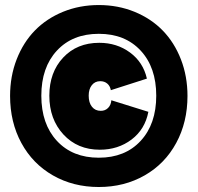

<svg xmlns="http://www.w3.org/2000/svg" viewBox="-20 -686 784 762"><path d="M20 -305.2Q20 -383.3 46.1 -450.4Q72.3 -517.6 118.4 -564.9Q164.6 -612.3 230.2 -639.2Q295.9 -666 372.1 -666Q448.2 -666 513.9 -639.2Q579.6 -612.3 625.7 -564.9Q671.9 -517.6 698 -450.4Q724.1 -383.3 724.1 -305.2Q724.1 -201.2 679.4 -118.7Q634.8 -36.1 554.2 10Q473.6 56.2 372.1 56.2Q270.5 56.2 189.9 10Q109.4 -36.1 64.7 -118.7Q20 -201.2 20 -305.2ZM205.8 -127Q267.6 -60.1 372.1 -60.1Q476.6 -60.1 538.3 -127Q600.1 -193.8 600.1 -306.2Q600.1 -418.5 538.3 -485.1Q476.6 -551.8 372.1 -551.8Q267.6 -551.8 205.8 -485.1Q144 -418.5 144 -306.2Q144 -193.8 205.8 -127ZM376 -91.8Q287.6 -91.8 231.7 -152.3Q175.8 -212.9 175.8 -306.2Q175.8 -398.9 230.7 -457.5Q285.6 -516.1 374 -516.1Q443.8 -516.1 496.1 -477.5Q548.3 -439 563 -374L419.9 -328.1Q417 -344.7 405.8 -354.2Q394.5 -363.8 377.9 -363.8Q356.9 -363.8 344.5 -348.1Q332 -332.5 332 -306.2Q332 -278.3 345 -262.2Q357.9 -246.1 379.9 -246.1Q397.5 -246.1 408.9 -257.6Q420.4 -269 421.9 -288.1L568.8 -242.2Q555.7 -172.9 502.2 -132.3Q448.7 -91.8 376 -91.8Z"/></svg>

Font: Apfel Grotezk Satt
Style: Regular
Weight: 900
Designer: Luigi Gorlero
Foundry: © 2023, Luigi Gorlero & Collletttivo
Version: Version 2.000;Glyphs 3.2 (3217)